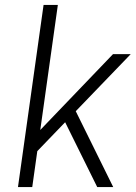

<svg xmlns="http://www.w3.org/2000/svg" viewBox="-20 -760 551 780"><path d="M89 -175 439 -540H511L93 -106ZM157 -740H215L111 0H53ZM231 -291 279 -326 440 0H375Z"/></svg>

Font: Pathway Extreme 8pt Thin 12pt
Style: Italic
Weight: 100
Italic angle: -8°
Version: Version 1.001;gftools[0.9.26]